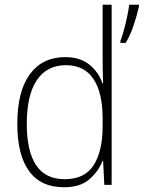

<svg xmlns="http://www.w3.org/2000/svg" viewBox="-20 -780 606 810"><path d="M250 10Q152 10 102.5 -58.5Q53 -127 53 -257Q53 -395 106 -467Q159 -539 255 -539Q319 -539 358 -506.5Q397 -474 412 -429H415Q413 -481 413 -530V-760H451V0H420L415 -102H413Q396 -58 357.5 -24Q319 10 250 10ZM254 -24Q337 -24 375 -83Q413 -142 413 -248V-281Q413 -388 374.5 -446.5Q336 -505 258 -505Q178 -505 135.5 -442Q93 -379 93 -257Q93 -143 132 -83.5Q171 -24 254 -24ZM566 -752Q559 -719 544 -674Q529 -629 510 -599H488V-608Q494 -621 502 -650.5Q510 -680 516.5 -710.5Q523 -741 525 -760H566Z"/></svg>

Font: Noto Sans Gujarati SemiCondensed ExtraLight
Style: Regular
Weight: 200
Width: 4
Designer: Jelle Bosma - Monotype Design Team, Universal Thirst
Foundry: Monotype Imaging Inc.
Version: Version 2.106; ttfautohint (v1.8.4.7-5d5b)